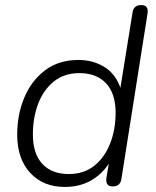

<svg xmlns="http://www.w3.org/2000/svg" viewBox="-20 -731 615 759"><path d="M236 8Q151 8 99.5 -47.5Q48 -103 48 -199Q48 -278 76 -345Q104 -412 158 -453Q212 -494 290 -494Q347 -494 391.5 -467Q436 -440 456 -384L504 -682Q508 -711 539 -711Q569 -711 563 -676L460 -24Q456 6 425 6Q395 6 401 -30L410 -84Q382 -41 338 -16.5Q294 8 236 8ZM252 -43Q312 -43 353 -76Q394 -109 415.5 -164Q437 -219 437 -285Q437 -362 399 -402Q361 -442 294 -442Q234 -442 193 -409Q152 -376 131 -321Q110 -266 110 -200Q110 -123 147.5 -83Q185 -43 252 -43Z"/></svg>

Font: Nunito Light
Style: Italic
Weight: 300
Italic angle: -9°
Designer: Vernon Adams
Foundry: Vernon Adams
Version: Version 3.601; ttfautohint (v1.8.2.53-6de2)